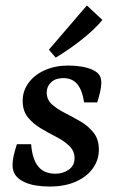

<svg xmlns="http://www.w3.org/2000/svg" viewBox="-20 -671 428 703"><path d="M162 12Q135 12 110.5 8Q86 4 66 -6Q46 -16 36 -30.5Q26 -45 26 -66Q26 -84 31 -105Q36 -126 42 -143H94Q98 -89 119.5 -62Q141 -35 183 -35Q211 -35 232 -50Q253 -65 253 -92Q253 -118 234 -136.5Q215 -155 186.5 -169.5Q158 -184 129.5 -201Q101 -218 82 -241.5Q63 -265 63 -302Q63 -338 84.5 -367.5Q106 -397 144 -414Q182 -431 230 -431Q256 -431 279.5 -427Q303 -423 320 -415Q338 -406 344.5 -395Q351 -384 351 -368Q351 -354 346.5 -334Q342 -314 336 -296H288Q281 -342 262.5 -363.5Q244 -385 212 -385Q183 -385 167 -369.5Q151 -354 151 -333Q151 -306 170 -289Q189 -272 217.5 -257.5Q246 -243 274.5 -226.5Q303 -210 322.5 -185.5Q342 -161 342 -123Q342 -85 319.5 -54Q297 -23 256.5 -5.5Q216 12 162 12ZM159 -489 298 -651 355 -598Q327 -564 280.5 -527Q234 -490 184 -460Z"/></svg>

Font: Yrsa Medium
Style: Italic
Weight: 500
Italic angle: -7.10001°
Designer: Anna Giedrys (Yrsa+Rasa design), David Brezina (Yrsa art-direction, Rasa art-direction, design)
Foundry: Rosetta Type Foundry
Version: Version 2.004